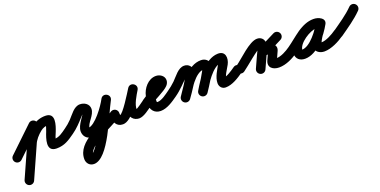

<svg xmlns="http://www.w3.org/2000/svg" viewBox="-69 -1003 4017 2029"><g transform="rotate(-20 1939.5 12.0)"><path d="M-36.5 34.9C-17.3 55 14.7 55.8 34.9 36.5C77.9 -4.5 120.9 -45.6 163.9 -86.6C213.2 -133.7 262.5 -180.9 311.9 -228C332 -247.2 332.8 -279.2 313.5 -299.4C294.3 -319.5 262.3 -320.3 242.1 -301C192.8 -253.9 143.5 -206.8 94.1 -159.7C51.1 -118.6 8.1 -77.6 -34.9 -36.5C-55 -17.3 -55.8 14.7 -36.5 34.9ZM297.6 -310.6C272.1 -322 242.3 -310.5 230.9 -285.1C151.6 -107.6 72.2 69.9 -7.1 247.4C-18.5 272.9 -7.1 302.7 18.4 314.1C43.9 325.5 73.7 314.1 85.1 288.6C164.4 111.1 243.8 -66.4 323.1 -243.9C334.5 -269.3 323.1 -299.2 297.6 -310.6ZM240.1 -58.8C258.9 -107.6 298.4 -150.4 338.6 -182.8C364.8 -203.8 395.6 -214 429 -214C429.2 -214 426.9 -214.4 426 -214.7C424.3 -215.5 422.7 -216.3 421 -217C415.3 -220.6 411.4 -225.2 408.8 -231.4C408.3 -232.6 408.2 -236.5 407.8 -235.2C399.4 -208 392.9 -182.1 382.1 -154.9C356.3 -90.3 301.8 50.5 427 50.5C516.4 50.5 569.6 12.6 638.1 -35.7C660.9 -51.8 666.3 -83.3 650.3 -106.1C634.2 -128.9 602.7 -134.3 579.9 -118.3C529.8 -82.9 492.7 -50.5 427 -50.5C422 -50.5 436.5 -46.7 440.1 -43.2C443 -40.3 447.2 -28.8 447.4 -31.5C449.6 -59.9 465.4 -91.1 475.9 -117.5C501.4 -181.2 549.8 -315 429 -315C372.6 -315 319.3 -296.9 275.4 -261.5C221 -217.8 171.2 -160.8 145.9 -95.2C135.8 -69.1 148.8 -39.9 174.8 -29.9C200.9 -19.8 230.1 -32.8 240.1 -58.8Z M637.9 -35.6C695.3 -75.6 739.6 -124.3 785.9 -175.9C791.1 -181.6 812 -203.5 814 -203.5C827.2 -203.5 820.2 -199.3 815.4 -210.4C814.2 -213.1 813.5 -221.9 813.5 -219C813.5 -188.1 725.1 -106.4 725.1 -32C725.1 18.6 758.1 62.7 811.7 62.7C946 62.7 1082.8 -124.5 1138.9 -234C1154.1 -263.4 1139.8 -289.8 1117.8 -301.6C1095.7 -313.3 1065.9 -310.4 1049.8 -281.5C993.5 -179.9 819.5 239.1 741.8 239.1C741.1 239.1 743.4 239.2 744.1 239.3C745.6 239.6 747 240.1 748.4 240.7C753.2 242.8 757.2 246.4 759.9 250.9C760.5 252.1 762.1 256.6 762.1 256.3C762.1 140.2 1055.4 33.4 1154 -35.6C1176.8 -51.6 1182.4 -83.1 1166.4 -106C1150.4 -128.8 1118.9 -134.4 1096 -118.4C955.7 -20.1 661.1 56 661.1 256.3C661.1 303.3 693.9 340.1 741.8 340.1C909.1 340.1 1059.6 -90.6 1138.2 -232.5C1154.2 -261.5 1139.5 -288.1 1117 -300.1C1094.5 -312.1 1064.2 -309.5 1049.1 -280C1014.9 -213.4 891.4 -38.3 811.7 -38.3C811.1 -38.3 812.8 -38.2 813.4 -38.1C822.3 -36.4 826.1 -24.3 826.1 -32C826.1 -87.9 914.5 -146.6 914.5 -219C914.5 -274.1 864 -304.5 814 -304.5C746.5 -304.5 701 -229.2 658.8 -185.8C634.7 -160.9 608.5 -138.2 580.1 -118.4C557.2 -102.5 551.6 -71 567.6 -48.1C583.5 -25.2 615 -19.6 637.9 -35.6Z M1074.5 -77C1074.5 -12.4 1098.7 50.5 1173 50.5C1278.2 50.5 1386.7 -153.1 1439.7 -237C1457.4 -265.1 1444.4 -292.6 1422.7 -305.9C1401 -319.2 1370.6 -318.4 1353.6 -289.9C1312 -220.1 1216.6 -61.6 1281.1 16.9C1299 38.6 1324.9 49.1 1352.5 50.4C1352.5 50.4 1353.1 50.5 1353.7 50.5C1354.4 50.5 1355 50.5 1355 50.5C1409.3 50.5 1475.8 -5.4 1519 -35.6C1541.8 -51.6 1547.4 -83.1 1531.4 -106C1515.4 -128.8 1483.9 -134.4 1461 -118.4C1437.8 -102.1 1368.9 -50.5 1355 -50.5C1355 -50.5 1355.6 -50.5 1356.3 -50.5C1356.9 -50.5 1357.5 -50.4 1357.5 -50.4C1351.4 -50.7 1361.2 -43.4 1361.2 -44.1C1356.2 -103.4 1411.5 -189.6 1440.4 -238.1C1457.4 -266.7 1444.7 -293.9 1423.4 -307C1402.1 -320.1 1372 -319.1 1354.3 -291C1323.7 -242.5 1206.8 -50.5 1173 -50.5C1169.1 -50.5 1180.4 -40.1 1178.2 -48.4C1175.8 -57.6 1175.5 -67.5 1175.5 -77C1175.5 -104.9 1152.9 -127.5 1125 -127.5C1097.1 -127.5 1074.5 -104.9 1074.5 -77Z M1516.9 -35.6C1575.9 -76.8 1695.1 -127.5 1738.6 -173.4C1753.9 -189.5 1763.5 -209.5 1763.5 -232C1763.5 -280.9 1715.9 -311.5 1671 -311.5C1583.3 -311.5 1517.3 -227.6 1500.6 -148.5C1500.6 -148.4 1500.9 -149.5 1501.2 -150.6C1501.4 -151.7 1501.7 -152.8 1501.7 -152.8C1492.8 -123.8 1486.5 -96.7 1486.5 -66C1486.5 0.8 1524.6 54.5 1596 54.5C1668.6 54.5 1739.1 4.2 1796 -35.6C1818.8 -51.6 1824.4 -83.1 1808.4 -106C1792.4 -128.8 1760.9 -134.4 1738 -118.4C1702.2 -93.3 1642.9 -46.5 1596 -46.5C1585.6 -46.5 1587.5 -51.3 1587.5 -66C1587.5 -86.5 1592.4 -104 1598.3 -123.2C1598.3 -123.3 1598.6 -124.3 1598.9 -125.4C1599.1 -126.4 1599.4 -127.5 1599.4 -127.5C1605.8 -157.7 1633.8 -210.5 1671 -210.5C1673.1 -210.5 1673.3 -209.2 1670.5 -211.8C1667 -215 1664.6 -219.7 1663.4 -224.4C1662.3 -229 1662.5 -232.6 1662.5 -232C1662.6 -233 1662.6 -233.9 1662.7 -234.8C1662.9 -236.7 1663.4 -238.3 1664.1 -240.1C1666.6 -246.9 1640.1 -225.8 1633.7 -222.2C1574.4 -188.7 1515.2 -157.5 1459.1 -118.4C1436.2 -102.5 1430.6 -71 1446.6 -48.1C1462.5 -25.2 1494 -19.6 1516.9 -35.6Z M1725.6 -48.1C1741.5 -25.3 1773 -19.6 1795.9 -35.6C1865.6 -84.2 1914.8 -142.5 1975.3 -199.6C1977.5 -201.7 1986.5 -210.1 1988.6 -210.1C1990.5 -210.1 1984.8 -210.7 1983 -211.5C1970.8 -216.8 1970.7 -225 1970.7 -224C1970.7 -195.1 1872.2 -53.7 1846.6 -16.9C1830.6 6 1836.2 37.5 1859.1 53.4C1882 69.4 1913.5 63.8 1929.4 40.9C1970 -17.3 2071.7 -154.4 2071.7 -224C2071.7 -272.5 2038.6 -311.1 1988.6 -311.1C1919.7 -311.1 1871.6 -233.9 1826.7 -190.8C1799.2 -164.4 1769.5 -140.3 1738.1 -118.4C1715.3 -102.5 1709.6 -71 1725.6 -48.1ZM1929.4 40.9C1984.7 -38.4 2070.3 -204.1 2176.1 -204.1C2179.2 -204.1 2168.5 -205.4 2163.8 -217.9C2162.9 -220.2 2162.3 -227.6 2162.3 -225.1C2162.3 -200.9 2066.9 -53.7 2040.7 -13.6C2025.5 9.8 2032 41.1 2055.4 56.3C2078.8 71.5 2110.1 65 2125.3 41.6C2163.5 -17 2263.3 -159.3 2263.3 -225.1C2263.3 -274.4 2222.7 -305.1 2176.1 -305.1C2019.4 -305.1 1925.3 -129.8 1846.6 -16.9C1830.6 6 1836.2 37.5 1859.1 53.4C1882 69.4 1913.5 63.8 1929.4 40.9ZM2126 40.4C2169.6 -32.7 2269.8 -203.9 2368.8 -207.4C2369.6 -207.4 2363.5 -209.1 2362.4 -209.7C2358.1 -212 2354.5 -215.2 2351.7 -219.2C2348.5 -223.7 2346.9 -228.4 2346.7 -233.8C2346.6 -233.7 2346.6 -233.6 2346.6 -233.5C2346.1 -231.1 2345.4 -228.8 2344.5 -226.5C2342.6 -221.5 2340.2 -216.6 2337.7 -211.9C2306.1 -153 2258.4 -84.3 2258.4 -16.1C2258.4 23.2 2284.9 55.5 2326 55.5C2401.3 55.5 2476 5.7 2535.6 -35.4C2558.6 -51.2 2564.4 -82.6 2548.6 -105.6C2532.8 -128.6 2501.4 -134.4 2478.4 -118.6C2438.8 -91.4 2376.7 -45.5 2326 -45.5C2323.9 -45.5 2333.3 -45 2338.7 -42.6C2346.4 -39.2 2352.8 -33.2 2356.6 -25.7C2357.5 -23.8 2358.3 -21.7 2358.8 -19.6C2359.2 -18.3 2359.4 -16.1 2359.4 -16.1C2359.4 -62.1 2404.2 -122.3 2426.7 -164.1C2459.5 -225.2 2455.4 -311.6 2365.2 -308.3C2218.2 -303.1 2105.9 -123.1 2039.3 -11.3C2025 12.6 2032.8 43.6 2056.8 57.9C2080.7 72.2 2111.7 64.4 2126 40.4Z M2565.7 -35.5C2621.5 -74 2777.6 -214.5 2811 -214.5C2811.6 -214.5 2809.8 -214.6 2809.1 -214.7C2807.9 -215 2806.8 -215.3 2805.7 -215.7C2803.1 -216.7 2800.6 -218 2798.4 -219.7C2792 -224.3 2786.7 -231.8 2785.8 -239.9C2785.8 -240.2 2785.7 -241.4 2785.7 -241C2785.7 -213.5 2763.7 -178.5 2752 -152.9C2732 -108.9 2712 -64.9 2692 -20.9C2680.5 4.5 2691.7 34.4 2717.1 46C2742.5 57.5 2772.4 46.3 2784 20.9C2804 -23.1 2824 -67.1 2844 -111.1C2862.3 -151.5 2886.7 -195.8 2886.7 -241C2886.7 -284.9 2854.6 -315.5 2811 -315.5C2720.9 -315.5 2587.5 -173.3 2508.3 -118.5C2485.3 -102.7 2479.6 -71.2 2495.5 -48.3C2511.3 -25.3 2542.8 -19.6 2565.7 -35.5ZM3062.1 -287.2C3049.5 -312.1 3019.2 -322.1 2994.3 -309.6C2925.9 -275.1 2857.6 -240.7 2789.3 -206.3C2761.7 -192.4 2756.4 -164.4 2765.3 -142.3C2774.3 -120.1 2797.5 -103.8 2827 -112.9C2843.9 -118.2 2860.3 -121.2 2878.1 -120.5C2878.1 -120.5 2878.9 -120.5 2879.7 -120.5C2880.5 -120.5 2881.3 -120.5 2881.3 -120.5C2906.1 -121.2 2884.1 -117.1 2878.5 -140C2877.3 -144.9 2877.2 -149.8 2878.1 -154.7C2879.1 -160.1 2882.2 -165.5 2880.2 -161.3C2880.2 -161.3 2880.2 -161.2 2880.1 -161.1C2880 -160.9 2880 -160.8 2880 -160.8C2865.5 -128.8 2851 -96.8 2836.6 -64.8C2836.6 -64.8 2836.6 -64.9 2836.7 -65.1C2836.7 -65.2 2836.8 -65.3 2836.8 -65.3C2801.7 9.9 2861.9 50.5 2929 50.5C3008.8 50.5 3089.4 9.1 3153.1 -35.7C3175.9 -51.8 3181.3 -83.3 3165.3 -106.1C3149.2 -128.9 3117.7 -134.3 3094.9 -118.3C3049.3 -86.1 2986.8 -50.5 2929 -50.5C2924.3 -50.5 2919.6 -50.6 2914.9 -51.1C2906.5 -52.1 2921.5 -45.3 2925.1 -37.6C2927.1 -33.4 2927 -19.8 2928.3 -22.7C2928.3 -22.7 2928.4 -22.8 2928.5 -22.9C2928.5 -23.1 2928.6 -23.2 2928.6 -23.2C2943.1 -55.2 2957.5 -87.2 2972 -119.2C2972 -119.2 2972 -119.1 2971.9 -118.9C2971.8 -118.8 2971.8 -118.7 2971.8 -118.7C3002.7 -185 2935.2 -222.9 2878.7 -221.5C2878.7 -221.5 2879.5 -221.5 2880.3 -221.5C2881.1 -221.5 2881.9 -221.5 2881.9 -221.5C2852.7 -222.6 2824.9 -218 2797 -209.4C2767.5 -200.2 2763.2 -169.9 2773.1 -145.4C2783 -120.9 2807.1 -102.2 2834.7 -116.1C2903.1 -150.5 2971.4 -184.9 3039.7 -219.4C3064.6 -231.9 3074.6 -262.3 3062.1 -287.2Z M3082.5 -48.2C3098.4 -25.3 3129.9 -19.6 3152.8 -35.5C3236.6 -93.7 3336.5 -206.3 3441.6 -206.3C3450.3 -206.3 3460.4 -205.1 3467.6 -199.9C3493.7 -181.3 3521.3 -194.4 3535.4 -216.3C3549.4 -238.1 3550.1 -268.6 3522.3 -284.7C3495.4 -300.3 3471.9 -306.6 3440.3 -306.6C3310.3 -306.6 3119.6 -172.3 3119.6 -34.2C3119.6 26 3161.7 57.8 3218.7 57.8C3356.6 57.8 3484.2 -104 3544.3 -213.8C3560.5 -243.3 3546.4 -270.2 3524.3 -282.3C3502.1 -294.4 3471.9 -291.8 3455.7 -262.3C3417.9 -193.2 3335.8 -111 3335.8 -31.6C3335.8 24.8 3385.7 55.2 3437 55.2C3515.1 55.2 3605.3 8.2 3668 -35.6C3690.8 -51.6 3696.4 -83.1 3680.4 -106C3664.4 -128.8 3632.9 -134.4 3610 -118.4C3565.5 -87.2 3492.8 -45.8 3437 -45.8C3434.8 -45.8 3432.6 -46 3430.4 -46.4C3425.7 -47.3 3432.4 -43.9 3434.4 -40.4C3435.4 -38.6 3436.1 -36.7 3436.5 -34.6C3436.7 -33.6 3436.8 -30.6 3436.8 -31.6C3436.8 -66.1 3521.8 -172.8 3544.3 -213.7C3560.5 -243.2 3546.4 -270.1 3524.2 -282.3C3502.1 -294.4 3471.9 -291.8 3455.7 -262.2C3416.4 -190.4 3311.3 -43.2 3218.7 -43.2C3204.8 -43.2 3209.8 -49.4 3218.5 -36.2C3220.6 -33.1 3220.6 -28.9 3220.6 -34.2C3220.6 -114 3368 -205.6 3440.3 -205.6C3455 -205.6 3460.3 -203.9 3471.7 -197.3C3499.4 -181.2 3526.1 -193.1 3539.4 -213.7C3552.7 -234.2 3552.4 -263.5 3526.4 -282.1C3501.7 -299.7 3471.6 -307.3 3441.6 -307.3C3304.8 -307.3 3200.2 -191.5 3095.2 -118.5C3072.3 -102.6 3066.6 -71.1 3082.5 -48.2Z M3597.8 -46.4C3614 -23.7 3645.5 -18.3 3668.3 -34.5C3752.9 -94.6 3843 -154.4 3916 -228.6C3935.6 -248.5 3935.3 -280.4 3915.4 -300C3895.5 -319.6 3863.6 -319.3 3844 -299.4C3775.3 -229.6 3689.4 -173.5 3609.7 -116.8C3587 -100.7 3581.7 -69.1 3597.8 -46.4Z"/></g></svg>

Font: FRB American Cursive Guidelines Ultra
Style: Bold Italic
Weight: 1000
Italic angle: -25°
Version: Version 2.0;Modular Font Editor K font №1